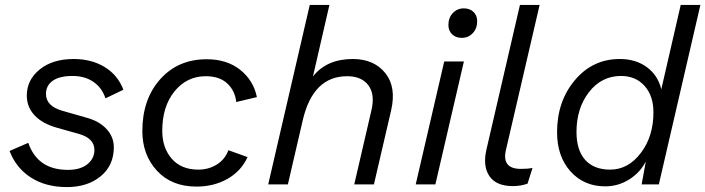

<svg xmlns="http://www.w3.org/2000/svg" viewBox="-20 -750 2869 781"><path d="M19 -136 95 -169Q133 -59 256 -59Q307 -59 335.5 -82Q364 -105 364 -140Q364 -187 302 -205L213 -230Q152 -247 120.5 -281Q89 -315 89 -361Q89 -425 141.5 -467.5Q194 -510 280 -510Q352 -510 405.5 -477.5Q459 -445 482 -385L409 -350Q395 -393 360 -417Q325 -441 275 -441Q222 -441 194.5 -421.5Q167 -402 167 -368Q167 -318 235 -299L333 -271Q384 -257 413.5 -225Q443 -193 443 -151Q443 -77 389.5 -33Q336 11 252 11Q166 11 105.5 -28Q45 -67 19 -136Z M779 9Q678 9 618.5 -55.5Q559 -120 559 -217Q559 -346 631.5 -427.5Q704 -509 821 -509Q903 -509 957 -466Q1011 -423 1025 -355L941 -335Q936 -381 904.5 -410.5Q873 -440 817 -440Q740 -440 690 -378.5Q640 -317 640 -218Q640 -149 678.5 -104.5Q717 -60 787 -60Q828 -60 861.5 -80.5Q895 -101 909 -139L987 -111Q961 -54 905.5 -22.5Q850 9 779 9Z M1415 -510Q1501 -510 1547 -453Q1593 -396 1571 -301L1501 0H1421L1491 -302Q1506 -366 1478.5 -403Q1451 -440 1392 -440Q1254 -440 1212 -263L1151 0H1071L1240 -730H1320L1253 -439Q1309 -510 1415 -510Z M1858 -596Q1834 -596 1819 -610.5Q1804 -625 1804 -648Q1804 -678 1822 -697Q1840 -716 1867 -716Q1891 -716 1906 -701.5Q1921 -687 1921 -664Q1921 -634 1903 -615Q1885 -596 1858 -596ZM1867 -500 1751 0H1671L1787 -500Z M2066 7Q1998 7 1970.5 -34Q1943 -75 1959 -143L2095 -730H2175L2038 -140Q2020 -63 2099 -63Q2129 -63 2146 -67L2126 -3Q2098 7 2066 7Z M2442 8Q2355 8 2300.5 -53Q2246 -114 2246 -212Q2246 -338 2318.5 -424Q2391 -510 2501 -510Q2566 -510 2611 -477Q2656 -444 2670 -387L2749 -730H2829L2660 0H2590L2607 -93Q2583 -47 2538.5 -19.5Q2494 8 2442 8ZM2462 -60Q2535 -60 2586.5 -127.5Q2638 -195 2638 -293Q2638 -360 2602 -400.5Q2566 -441 2506 -441Q2427 -441 2376 -375.5Q2325 -310 2325 -213Q2325 -139 2360.5 -99.5Q2396 -60 2462 -60Z"/></svg>

Font: Elaine Sans
Style: Italic
Weight: 400
Italic angle: -13°
Designer: Wei Huang
Foundry: Wei Huang
Version: Version 2.001;December 24, 2019;FontCreator 12.0.0.2547 64-b